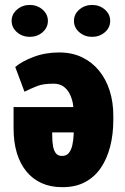

<svg xmlns="http://www.w3.org/2000/svg" viewBox="-20 -752 508 781"><path d="M220.7 -538.6Q273.4 -538.6 314.2 -518.8Q355 -499 383.3 -464.1Q411.6 -429.2 426.3 -382.6Q440.9 -335.9 440.9 -282.2V-263.7Q440.9 -206.1 428.2 -156.2Q415.5 -106.4 390.1 -69.1Q364.7 -31.7 325.4 -11Q286.1 9.8 232.4 9.3Q185.5 9.3 148.9 -7.3Q112.3 -23.9 86.9 -55.2Q61.5 -86.4 48.3 -130.6Q35.2 -174.8 35.2 -230V-316.4H381.3V-213.4H192.4V-200.7Q192.4 -174.8 196 -156Q199.7 -137.2 208.3 -127.4Q216.8 -117.7 232.4 -117.7Q250 -117.7 259.8 -129.4Q269.5 -141.1 274.2 -161.4Q278.8 -181.6 279.8 -208Q280.8 -234.4 280.8 -263.7V-282.2Q280.8 -308.1 276.4 -331.3Q272 -354.5 262.2 -372.6Q252.4 -390.6 236.8 -401.1Q221.2 -411.6 198.2 -411.6Q155.8 -411.6 132.1 -402.3Q108.4 -393.1 79.6 -378.9L42 -479.5Q68.8 -502.4 116.5 -520.5Q164.1 -538.6 220.7 -538.6ZM27.3 -667Q27.3 -694.3 49.3 -713.1Q71.3 -731.9 101.1 -731.9Q131.3 -731.9 153.1 -713.1Q174.8 -694.3 174.8 -667Q174.8 -639.6 153.1 -620.8Q131.3 -602.1 101.1 -602.1Q71.3 -602.1 49.3 -620.8Q27.3 -639.6 27.3 -667ZM280.8 -667Q280.8 -694.3 302.7 -713.1Q324.7 -731.9 354.5 -731.9Q384.8 -731.9 406.5 -713.1Q428.2 -694.3 428.2 -667Q428.2 -639.6 406.5 -620.8Q384.8 -602.1 354.5 -602.1Q324.7 -602.1 302.7 -620.8Q280.8 -639.6 280.8 -667Z"/></svg>

Font: Roboto Condensed Black
Style: Regular
Weight: 900
Designer: Christian Robertson
Foundry: Google
Version: Version 3.008; 2023